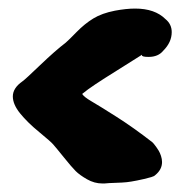

<svg xmlns="http://www.w3.org/2000/svg" viewBox="-20 -475 427 446"><path d="M247.1 -450.2Q273.4 -455.1 293.9 -455.1Q339.8 -455.1 364.3 -430.7Q378.9 -418.9 378.9 -400.4Q378.9 -377 359.4 -357.4Q347.7 -342.8 325.2 -342.8Q309.6 -342.8 309.6 -346.7Q309.6 -347.7 310.5 -347.7H309.6Q285.2 -332 252.9 -312Q220.7 -292 201.7 -279.3Q182.6 -266.6 170.9 -256.8Q174.8 -250 192.4 -239.7Q210 -229.5 250 -204.1Q290 -178.7 334 -144.5Q337.9 -140.6 339.8 -137.7L342.8 -133.8Q345.7 -129.9 348.6 -125Q351.6 -120.1 354 -112.8Q356.4 -105.5 356.4 -98.6Q356.4 -81.1 340.8 -68.4Q337.9 -65.4 331.1 -63.5Q313.5 -58.6 298.3 -55.7Q283.2 -52.7 274.4 -51.8Q265.6 -50.8 248.5 -50.3Q231.4 -49.8 222.7 -48.8H217.8Q199.2 -48.8 182.1 -58.6Q165 -68.4 155.8 -77.6Q146.5 -86.9 128.4 -109.4Q110.4 -131.8 103.5 -139.6Q98.6 -145.5 71.3 -168Q43.9 -190.4 26.9 -211.4Q9.8 -232.4 9.8 -251Q9.8 -270.5 32.2 -286.1Q38.1 -290 73.2 -323.7Q108.4 -357.4 132.8 -376Q139.6 -381.8 158.2 -400.9Q176.8 -419.9 196.8 -432.1Q216.8 -444.3 247.1 -450.2Z"/></svg>

Font: Essays1743
Style: Bold
Weight: 700
Designer: Based on the typeface in a 1743 English translation of the essays of Montaigne.  PostScript/TrueType font designed by Jo
Version: Version 002.100